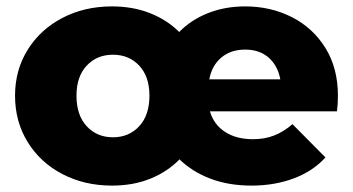

<svg xmlns="http://www.w3.org/2000/svg" viewBox="-20 -571 1103 600"><path d="M1033 -223H636Q648 -182 683 -159Q718 -136 771 -136Q807 -136 836.5 -147.5Q866 -159 894 -183L997 -79Q958 -36 898 -13.5Q838 9 766 9Q695 9 638 -12.5Q581 -34 541 -73Q503 -34 449.5 -12.5Q396 9 330 9Q244 9 175 -27Q106 -63 66.5 -127Q27 -191 27 -272Q27 -352 66.5 -415.5Q106 -479 175 -515Q244 -551 330 -551Q395 -551 448.5 -530Q502 -509 540 -471Q577 -509 630 -530Q683 -551 746 -551Q826 -551 892 -517.5Q958 -484 997 -421Q1036 -358 1036 -272Q1036 -246 1033 -223ZM634 -323H856Q848 -366 819.5 -391Q791 -416 746 -416Q701 -416 671.5 -391Q642 -366 634 -323ZM447 -272Q447 -332 415 -366Q383 -400 333 -400Q283 -400 251 -366Q219 -332 219 -272Q219 -211 251 -176.5Q283 -142 333 -142Q383 -142 415 -176.5Q447 -211 447 -272Z"/></svg>

Font: Idrija
Style: Regular
Weight: 800
Designer: Julieta Ulanovsky
Foundry: Julieta Ulanovsky
Version: Version 7.200